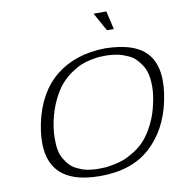

<svg xmlns="http://www.w3.org/2000/svg" viewBox="-100 -1041 1089 1154"><g transform="rotate(-10 444.0 -464.0)"><path d="M200 -357Q189 -303 188 -257.5Q187 -212 193 -180Q199 -148 214.5 -122.5Q230 -97 245.5 -81Q261 -65 284.5 -53.5Q308 -42 325 -36.5Q342 -31 365.5 -28Q389 -25 399 -25Q409 -25 425 -25Q428 -25 429 -25Q444 -25 458.5 -26Q473 -27 508 -33.5Q543 -40 573 -51.5Q603 -63 641.5 -87.5Q680 -112 709.5 -146Q739 -180 766 -234.5Q793 -289 807 -357Q819 -411 819 -456.5Q819 -502 811 -534Q803 -566 785.5 -591.5Q768 -617 751 -633Q734 -649 708 -660Q682 -671 665 -676Q648 -681 623 -684Q598 -687 590.5 -687Q583 -687 569 -687Q552 -687 536.5 -686Q521 -685 487 -678.5Q453 -672 425 -660.5Q397 -649 360.5 -624Q324 -599 295.5 -565.5Q267 -532 241 -478Q215 -424 200 -357ZM579 -731Q772 -728 842.5 -635Q913 -542 874 -356Q838 -185 725 -82.5Q612 20 419 20Q45 20 122 -356Q161 -538 279 -633Q397 -728 579 -731ZM548 -948H626L652 -836H610Z"/></g></svg>

Font: Afta sans
Style: Italic
Weight: 400
Italic angle: -12°
Designer: par.qink
Foundry: Oriol Esparraguera Font
Version: Version 1.000